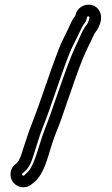

<svg xmlns="http://www.w3.org/2000/svg" viewBox="-20 -748 479 824"><path d="M75 0C75 -2 75 -2 76 -3L87 -13C111 -35 119 -66 127 -92C139 -127 149 -165 162 -197C204 -303 237 -414 277 -516C289 -547 305 -574 320 -607C329 -625 334 -637 342 -647C349 -655 351 -662 353 -674C356 -681 365 -678 364 -672C361 -659 359 -651 352 -642C332 -617 325 -592 316 -574C275 -491 246 -397 214 -308L194 -250C181 -214 165 -178 153 -137C139 -93 130 -60 113 -29C108 -20 104 -14 95 -6L84 5C81 8 75 5 75 0ZM118 41 129 32C169 -3 183 -67 201 -123C212 -161 228 -195 242 -234L262 -292C294 -382 322 -474 360 -551C373 -574 381 -599 390 -610C406 -631 425 -670 406 -702C388 -733 351 -733 329 -719C316 -711 307 -699 303 -680C289 -663 282 -644 274 -627C261 -598 244 -570 231 -534C191 -431 156 -317 116 -215C102 -180 90 -141 79 -108C70 -79 64 -61 53 -49L42 -40C31 -30 25 -15 25 0C25 50 84 73 118 41Z"/></svg>

Font: Blanket
Style: Outline
Weight: 400
Foundry: Cannot Into Space Fonts
Version: Version 0.9